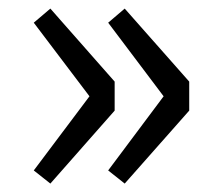

<svg xmlns="http://www.w3.org/2000/svg" viewBox="-20 -510 519 456"><path d="M99.6 -74 252.3 -247.3V-316.2L99.6 -489.6L60.2 -456.1L192.5 -281.3L60.2 -105.2ZM276.2 -74 429.4 -247.3V-316.2L276.2 -489.6L236.9 -456.1L368.6 -281.3L236.9 -105.2Z"/></svg>

Font: Source Han Sans JP VF
Style: Regular
Weight: 250
Designer: Ryoko NISHIZUKA 西塚涼子 (kana, bopomofo & ideographs); Paul D. Hunt (Latin, Greek & Cyrillic); Sandoll Communications 산돌커뮤니
Foundry: Adobe
Version: Version 2.004;hotconv 1.0.118;makeotfexe 2.5.65603